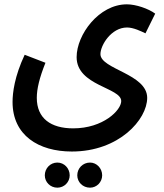

<svg xmlns="http://www.w3.org/2000/svg" viewBox="-20 -596 757 887"><path d="M38 -125C38 29 158 104 312 104C530 104 660 -44 660 -144C660 -255 444 -276 444 -346C444 -387 494 -469 567 -469C597 -469 633 -451 652 -442L697 -533C666 -556 608 -576 566 -576C437 -576 334 -436 334 -332C334 -199 540 -192 540 -129C540 -87 457 -3 318 -3C215 -3 150 -49 150 -144C150 -185 162 -236 190 -306L94 -343C47 -243 38 -167 38 -125ZM396 271C427 271 452 245 452 214C452 182 427 155 396 155C362 155 337 182 337 214C337 245 362 271 396 271ZM245 271C277 271 302 245 302 214C302 182 277 155 245 155C212 155 187 182 187 214C187 245 212 271 245 271Z"/></svg>

Font: Noto Sans Arabic UI XCn SmBd
Style: Regular
Weight: 600
Width: 2
Designer: Monotype Design Team, Nadine Chahine and Nizar Qandah
Foundry: Monotype Imaging Inc.
Version: Version 2.010